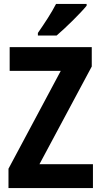

<svg xmlns="http://www.w3.org/2000/svg" viewBox="-20 -953 513 973"><path d="M419 -924V-933H264C241 -888 206 -835 172 -786V-773H267C315 -814 388 -886 419 -924ZM451 0V-121H180L445 -616V-714H29V-594H288L23 -98V0Z"/></svg>

Font: Noto Sans Armenian Condensed
Style: Regular
Weight: 400
Width: 3
Designer: Monotype Design Team
Foundry: Monotype Imaging Inc.
Version: Version 2.008